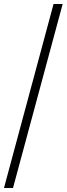

<svg xmlns="http://www.w3.org/2000/svg" viewBox="-20 -828 336 968"><path d="M0 120 250 -808H296L45.5 120Z"/></svg>

Font: Encode Sans SmExp XLt
Style: Regular
Weight: 200
Width: 6
Designer: Multiple Designers
Foundry: Impallari Type
Version: Version 3.002; ttfautohint (v1.8.3) -l 8 -r 50 -G 200 -x 14 